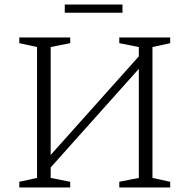

<svg xmlns="http://www.w3.org/2000/svg" viewBox="-20 -825 834 845"><path d="M65 0V-25L143 -42V-618L65 -635V-660H289V-635L203 -618V-143L591 -577V-618L505 -635V-660H729V-635L651 -618V-42L729 -25V0H505V-25L591 -42V-522L203 -88V-42L289 -25V0ZM265 -769V-805H519V-769Z"/></svg>

Font: Spectral SC ExtraLight
Style: Regular
Weight: 275
Designer: Jean-Baptiste Levee
Foundry: Production Type
Version: Version 2.001